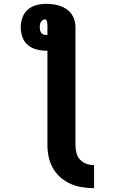

<svg xmlns="http://www.w3.org/2000/svg" viewBox="-20 -755 640 1000"><path d="M470 225Q439 225 407.5 220Q376 215 347.5 202.5Q319 190 295 169Q271 148 255.5 120.5Q240 93 233.5 62Q227 31 227 0V-491Q225 -491 223 -491Q221 -491 219 -491Q193 -491 168 -498Q143 -505 124 -521.5Q105 -538 96.5 -563Q88 -588 88 -613Q88 -639 97 -664Q106 -689 125.5 -705.5Q145 -722 170 -728.5Q195 -735 221 -735Q239 -735 257.5 -732.5Q276 -730 293.5 -724Q311 -718 326.5 -707.5Q342 -697 352.5 -682Q363 -667 368 -649.5Q373 -632 373 -613V0Q373 20 378 40.5Q383 61 396.5 76Q410 91 430 98Q450 105 470 105ZM219 -573Q221 -573 223 -573Q225 -573 227 -573V-613Q227 -619 227 -625Q227 -631 226 -636.5Q225 -642 223 -648Q221 -654 215 -654Q208 -654 202.5 -650Q197 -646 193 -640Q189 -634 188 -627Q187 -620 187 -613Q187 -606 188.5 -598.5Q190 -591 194 -585Q198 -579 204.5 -576Q211 -573 219 -573Z"/></svg>

Font: Iosevka Custom Heavy Extended
Style: Regular
Weight: 900
Width: 7
Monospace: yes
Designer: Belleve Invis
Foundry: Belleve Invis
Version: Version 11.2.4; ttfautohint (v1.8.4)